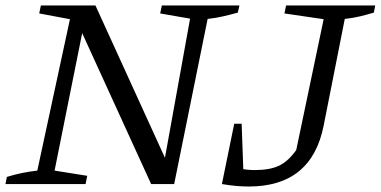

<svg xmlns="http://www.w3.org/2000/svg" viewBox="-23 -671 1388 700"><path d="M567 -651H850L844 -625Q815 -617 788.5 -611Q762 -605 734 -602L612 0H528L263 -580L283 -582L176 -49L295 -30L289 0H-3L2 -26Q31 -35 58.5 -40.5Q86 -46 113 -49L232 -601L120 -622L126 -651H325L591 -68L573 -66L670 -603L561 -622ZM786 0 810 -69Q833 -60 857 -55.5Q881 -51 906 -51Q961 -51 994.5 -67Q1028 -83 1057 -124L1157 -601L1014 -622L1020 -651H1345L1340 -625Q1317 -618 1290 -611.5Q1263 -605 1234 -602L1157 -213Q1113 9 884 9Q863 9 839 7Q815 5 786 0ZM786 0 831 -220H858L866 0Z"/></svg>

Font: Piazzolla 24pt
Style: Italic
Weight: 400
Italic angle: -11.3°
Designer: Juan Pablo del Peral
Foundry: Huerta Tipografica
Version: Version 2.005